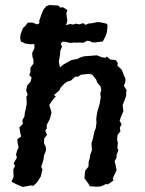

<svg xmlns="http://www.w3.org/2000/svg" viewBox="-20 -731 578 764"><path d="M98 -555 80 -558 63 -566 60 -580 62 -594 71 -619 80 -627 91 -641H110L127 -634L141 -640L152 -638L170 -640L173 -632L189 -638L203 -632L221 -629L234 -636L241 -630L260 -636L270 -633L282 -637L295 -634L311 -639L320 -632L334 -638H342L367 -643H375L404 -637L408 -631L407 -618L405 -601L399 -585L389 -566L357 -562L345 -563L339 -567L327 -569L312 -561L293 -562L285 -561L277 -562L260 -560L238 -565L216 -564L212 -566L198 -561L184 -560L165 -564L160 -561L143 -557H124L116 -555ZM71 13 47 3 37 -2 26 -8 34 -27 33 -57 40 -71 34 -81 47 -103 44 -117 48 -132 54 -144 50 -164 49 -177 64 -188 61 -201 57 -224 71 -238 69 -253 77 -267 79 -283 82 -296 86 -316V-328L85 -346L90 -354L84 -372L89 -392L101 -405L106 -422L96 -433L101 -444V-461L113 -478V-494L109 -505L108 -521L117 -538V-551L118 -572L127 -585L123 -596L128 -619L137 -634L136 -648L145 -674L153 -693L164 -706L176 -711L212 -709L220 -701L231 -702L248 -691L244 -677L248 -648L244 -634L233 -619L239 -604L234 -591L232 -576L222 -555L227 -546L220 -529L219 -514L214 -486L216 -475L219 -463L232 -474L257 -488L264 -492L290 -497L296 -501L314 -507L342 -509L365 -511L386 -503L399 -501L405 -506L419 -494L440 -492L449 -480L447 -470L460 -458L465 -452L474 -429L479 -418V-407L473 -389L484 -372L482 -363V-350L476 -333L468 -313L471 -288L462 -268L456 -250L464 -237L457 -223L459 -208L448 -195L446 -175L449 -163L447 -142L451 -133L444 -115V-104L436 -89L441 -70L444 -54L429 -22L432 -13L409 3L403 1L380 11L364 12L337 10L331 -2L326 -8L316 -22L319 -52L332 -68L333 -88L338 -104L339 -115L346 -134L345 -146L344 -160L350 -181L356 -209L361 -221L364 -243L363 -253L364 -268L368 -289L377 -319L378 -328L381 -343L379 -360L383 -372L380 -387L367 -402L363 -414L355 -424L347 -434L334 -437L303 -434L291 -426H279L263 -411L245 -405L235 -397L221 -382L216 -371L195 -353L202 -347L189 -333L176 -313L185 -284L182 -271L178 -257L166 -234V-219L160 -212L167 -194L156 -180L155 -161L162 -147L163 -133L155 -112L153 -95L144 -67L149 -56L142 -28L129 -8L125 -3L113 8L102 7Z"/></svg>

Font: Winky Rough
Style: Italic
Weight: 400
Italic angle: -8.97852°
Designer: Simon Atzbach
Foundry: typofactur
Version: Version 1.206